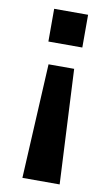

<svg xmlns="http://www.w3.org/2000/svg" viewBox="-83 -587 438 797"><g transform="rotate(10 136.0 -189.0)"><path d="M222 -546H79V-408H222ZM204 -315H96L71 168H228Z"/></g></svg>

Font: Kathrein 77 Bold Condensed
Style: Regular
Weight: 700
Width: 3
Designer: Lazydogs Typefoundry, based on Open Sans by Ascender Corporation
Foundry: Lazydogs Typefoundry
Version: Version 1.003;PS 001.003;hotconv 1.0.88;makeotf.lib2.5.64775